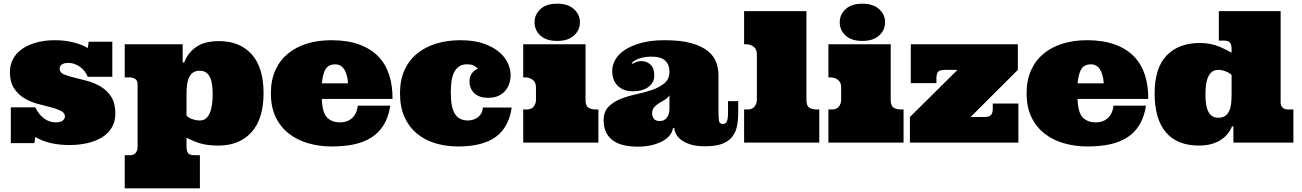

<svg xmlns="http://www.w3.org/2000/svg" viewBox="-20 -780 7118 1050"><path d="M594.2 -359.9H460Q445.8 -395 416 -415.5Q386.2 -436 354 -436Q332 -436 319.1 -428Q306.2 -419.9 306.2 -403.8Q306.2 -383.8 328.6 -373.8Q351.1 -363.8 385 -356Q418.9 -348.1 458.5 -337.2Q498 -326.2 532 -305.7Q565.9 -285.2 588.4 -250.5Q610.8 -215.8 610.8 -159.2Q610.8 -115.2 591.3 -82.5Q571.8 -49.8 537.8 -28.8Q503.9 -7.8 458 2.7Q412.1 13.2 358.9 13.2Q307.1 13.2 261 3.2Q214.8 -6.8 172.9 -30.8L168 2.9H39.1V-192.9H172.9Q191.9 -153.8 220.9 -132.3Q250 -110.8 285.2 -110.8Q312 -110.8 323.5 -120.8Q335 -130.9 335 -143.1Q335 -163.1 312.5 -174.1Q290 -185.1 257.1 -193.6Q224.1 -202.1 184.6 -212.6Q145 -223.1 112.1 -243.2Q79.1 -263.2 56.6 -297.1Q34.2 -331.1 34.2 -386.2Q34.2 -425.8 52 -458.5Q69.8 -491.2 103 -513.7Q136.2 -536.1 181.2 -548.1Q226.1 -560.1 279.8 -560.1Q339.8 -560.1 387.9 -546.6Q436 -533.2 460 -517.1L464.8 -551.8H594.2Z M1174.3 16.1Q1143.1 16.1 1118.7 12.9Q1094.2 9.8 1074.2 3.9Q1054.2 -2 1036.1 -10Q1018.1 -18.1 1000 -26.9V21Q1000 46.9 1009 57.9Q1018.1 68.8 1044.4 68.8H1073.2V250H662.1V68.8H691.4Q711.4 68.8 721.9 55.9Q732.4 43 732.4 24.9V-317.9Q732.4 -340.8 718.8 -348.9Q705.1 -356.9 688 -356.9H662.1V-538.1H979V-438H987.3Q1005.4 -488.8 1051.3 -522Q1097.2 -555.2 1177.2 -555.2Q1292 -555.2 1356.7 -482.7Q1421.4 -410.2 1421.4 -270Q1421.4 -129.9 1355.2 -56.9Q1289.1 16.1 1174.3 16.1ZM1143.1 -265.1Q1143.1 -291 1140.1 -314.5Q1137.2 -337.9 1129.2 -355.5Q1121.1 -373 1107.7 -383.1Q1094.2 -393.1 1072.3 -393.1Q1050.3 -393.1 1036.1 -383.5Q1022 -374 1014.2 -357.4Q1006.3 -340.8 1003.2 -317.9Q1000 -294.9 1000 -269V-148.9Q1008.3 -136.2 1030.8 -128.7Q1053.2 -121.1 1072.3 -121.1Q1094.2 -121.1 1107.7 -133.5Q1121.1 -146 1129.2 -166.5Q1137.2 -187 1140.1 -212.9Q1143.1 -238.8 1143.1 -265.1Z M1740.2 -238.8Q1742.2 -166 1767.8 -138.4Q1793.5 -110.8 1841.3 -110.8Q1857.4 -110.8 1872.8 -115.5Q1888.2 -120.1 1901.4 -130.6Q1914.6 -141.1 1924.1 -158.4Q1933.6 -175.8 1936.5 -202.1H2114.3Q2104.5 -139.2 2078.4 -96.7Q2052.2 -54.2 2011.2 -28.1Q1970.2 -2 1915.8 9.5Q1861.3 21 1794.4 21Q1725.6 21 1665 3.4Q1604.5 -14.2 1558.8 -50Q1513.2 -85.9 1487.3 -140.4Q1461.4 -194.8 1461.4 -270Q1461.4 -341.8 1485.8 -396Q1510.3 -450.2 1554.4 -486.6Q1598.6 -522.9 1658.9 -541.5Q1719.2 -560.1 1791.5 -560.1Q1880.4 -560.1 1944.3 -536.6Q2008.3 -513.2 2048.8 -471.2Q2089.4 -429.2 2108.4 -370.1Q2127.4 -311 2126.5 -238.8ZM1812.5 -428.2Q1778.3 -428.2 1762 -404.1Q1745.6 -379.9 1740.2 -324.2H1883.3Q1880.4 -372.1 1862.8 -400.1Q1845.2 -428.2 1812.5 -428.2Z M2532.2 -428.2Q2490.2 -428.2 2467.8 -392.6Q2445.3 -356.9 2445.3 -273.9Q2445.3 -190.9 2468.5 -156Q2491.7 -121.1 2539.6 -121.1Q2553.2 -121.1 2567.4 -125.5Q2581.5 -129.9 2593 -138.4Q2604.5 -147 2612.1 -160.4Q2619.6 -173.8 2620.6 -191.9H2778.3Q2762.7 -83 2690.7 -31Q2618.7 21 2485.4 21Q2418.5 21 2360.4 3.4Q2302.2 -14.2 2259.3 -50Q2216.3 -85.9 2191.9 -140.4Q2167.5 -194.8 2167.5 -270Q2167.5 -341.8 2191.9 -396Q2216.3 -450.2 2260.5 -486.6Q2304.7 -522.9 2365 -541.5Q2425.3 -560.1 2497.6 -560.1Q2574.2 -560.1 2627 -541Q2679.7 -522 2712.2 -493.4Q2744.6 -464.8 2758.5 -431.9Q2772.5 -398.9 2772.5 -370.1Q2772.5 -347.2 2765.9 -325.2Q2759.3 -303.2 2744.4 -285.2Q2729.5 -267.1 2706.5 -256.1Q2683.6 -245.1 2650.4 -245.1Q2618.7 -245.1 2598.6 -254.2Q2578.6 -263.2 2567.6 -276.6Q2556.6 -290 2552 -304.9Q2547.4 -319.8 2547.4 -333Q2547.4 -362.8 2561.5 -380.4Q2575.7 -397.9 2594.2 -404.8Q2583.5 -413.1 2572.5 -420.7Q2561.5 -428.2 2532.2 -428.2Z M3182.1 -538.1V-233.9Q3182.1 -201.2 3198.2 -191.2Q3214.4 -181.2 3239.3 -181.2H3252.4V0H2841.3V-181.2H2860.4Q2886.2 -181.2 2898.7 -197.5Q2911.1 -213.9 2911.1 -232.9V-301.8Q2911.1 -330.1 2893.3 -343.5Q2875.5 -356.9 2852.1 -356.9H2841.3V-538.1ZM2903.3 -658.2Q2903.3 -700.2 2935.3 -730Q2967.3 -759.8 3026.4 -759.8Q3086.4 -759.8 3118.9 -730Q3151.4 -700.2 3151.4 -658.2Q3151.4 -615.2 3118.9 -585.7Q3086.4 -556.2 3026.4 -556.2Q2967.3 -556.2 2935.3 -585.7Q2903.3 -615.2 2903.3 -658.2Z M3543 -470.2Q3518.1 -470.2 3500.2 -466.6Q3482.4 -462.9 3469.7 -458Q3457 -453.1 3448.7 -447Q3440.4 -440.9 3434.1 -436L3439 -431.2Q3448.2 -436 3459.2 -440.9Q3470.2 -445.8 3487.3 -445.8Q3516.1 -445.8 3537.1 -427Q3558.1 -408.2 3558.1 -367.2Q3558.1 -328.1 3526.1 -304.4Q3494.1 -280.8 3440.4 -280.8Q3389.2 -280.8 3358.6 -310.3Q3328.1 -339.8 3328.1 -394Q3328.1 -423.8 3344.7 -453.4Q3361.3 -482.9 3396.2 -506.3Q3431.2 -529.8 3485.1 -544.9Q3539.1 -560.1 3615.2 -560.1Q3706.1 -560.1 3763.7 -543Q3821.3 -525.9 3853.3 -499Q3885.3 -472.2 3897.2 -438Q3909.2 -403.8 3909.2 -369.1V-178.2Q3909.2 -133.8 3912.1 -117.9Q3915 -102.1 3934.1 -102.1Q3949.2 -102.1 3955.3 -116.5Q3961.4 -130.9 3961.4 -166V-227.1H4017.1V-165Q4017.1 -121.1 4009.8 -87.2Q4002.4 -53.2 3981.9 -29.1Q3961.4 -4.9 3926.3 7.6Q3891.1 20 3836.4 20Q3787.1 20 3754.6 9.5Q3722.2 -1 3703.1 -16.6Q3684.1 -32.2 3676 -49.1Q3668 -65.9 3668 -79.1H3660.2Q3657.2 -59.1 3643.3 -41Q3629.4 -22.9 3604.7 -9Q3580.1 4.9 3545.7 13.4Q3511.2 22 3467.3 22Q3425.3 22 3390.9 13.9Q3356.4 5.9 3332.3 -11.5Q3308.1 -28.8 3294.7 -56.4Q3281.2 -84 3281.2 -122.1Q3281.2 -168.9 3307.6 -196Q3334 -223.1 3374 -239Q3414.1 -254.9 3461.2 -264.9Q3508.3 -274.9 3548.3 -289.1Q3588.4 -303.2 3614.7 -325.7Q3641.1 -348.1 3641.1 -389.2Q3641.1 -425.8 3618.2 -448Q3595.2 -470.2 3543 -470.2ZM3641.1 -258.8Q3630.4 -243.2 3614.3 -233.6Q3598.1 -224.1 3583.3 -215.1Q3568.4 -206.1 3557.4 -193.6Q3546.4 -181.2 3546.4 -160.2Q3546.4 -144 3555.2 -131.1Q3564 -118.2 3589.4 -118.2Q3612.3 -118.2 3626.7 -136Q3641.1 -153.8 3641.1 -186Z M4390.1 -719.2V-233.9Q4390.1 -201.2 4406.2 -191.2Q4422.4 -181.2 4447.3 -181.2H4460.4V0H4049.3V-181.2H4068.4Q4094.2 -181.2 4106.7 -197.5Q4119.1 -213.9 4119.1 -232.9V-482.9Q4119.1 -511.2 4101.3 -524.7Q4083.5 -538.1 4060.1 -538.1H4049.3V-719.2Z M4851.1 -538.1V-233.9Q4851.1 -201.2 4867.2 -191.2Q4883.3 -181.2 4908.2 -181.2H4921.4V0H4510.3V-181.2H4529.3Q4555.2 -181.2 4567.6 -197.5Q4580.1 -213.9 4580.1 -232.9V-301.8Q4580.1 -330.1 4562.3 -343.5Q4544.4 -356.9 4521 -356.9H4510.3V-538.1ZM4572.3 -658.2Q4572.3 -700.2 4604.2 -730Q4636.2 -759.8 4695.3 -759.8Q4755.4 -759.8 4787.8 -730Q4820.3 -700.2 4820.3 -658.2Q4820.3 -615.2 4787.8 -585.7Q4755.4 -556.2 4695.3 -556.2Q4636.2 -556.2 4604.2 -585.7Q4572.3 -615.2 4572.3 -658.2Z M5361.3 -140.1Q5390.1 -140.1 5399.7 -151.1Q5409.2 -162.1 5409.2 -186V-213.9H5549.3V0H4956.1V-140.1L5216.3 -397.9H5148.9Q5120.1 -397.9 5110.6 -387.9Q5101.1 -377.9 5101.1 -350.1V-325.2H4960.9V-538.1H5546.4V-397.9L5288.1 -140.1Z M5873 -238.8Q5875 -166 5900.6 -138.4Q5926.3 -110.8 5974.1 -110.8Q5990.2 -110.8 6005.6 -115.5Q6021 -120.1 6034.2 -130.6Q6047.4 -141.1 6056.9 -158.4Q6066.4 -175.8 6069.3 -202.1H6247.1Q6237.3 -139.2 6211.2 -96.7Q6185.1 -54.2 6144 -28.1Q6103 -2 6048.6 9.5Q5994.1 21 5927.2 21Q5858.4 21 5797.9 3.4Q5737.3 -14.2 5691.7 -50Q5646 -85.9 5620.1 -140.4Q5594.2 -194.8 5594.2 -270Q5594.2 -341.8 5618.7 -396Q5643.1 -450.2 5687.3 -486.6Q5731.4 -522.9 5791.7 -541.5Q5852.1 -560.1 5924.3 -560.1Q6013.2 -560.1 6077.1 -536.6Q6141.1 -513.2 6181.6 -471.2Q6222.2 -429.2 6241.2 -370.1Q6260.3 -311 6259.3 -238.8ZM5945.3 -428.2Q5911.1 -428.2 5894.8 -404.1Q5878.4 -379.9 5873 -324.2H6016.1Q6013.2 -372.1 5995.6 -400.1Q5978 -428.2 5945.3 -428.2Z M6983.4 -719.2V-221.2Q6983.4 -201.2 6994.4 -191.2Q7005.4 -181.2 7025.4 -181.2H7053.2V0H6725.1V-88.9H6717.3Q6709.5 -67.9 6694.3 -48.8Q6679.2 -29.8 6657.2 -15.4Q6635.3 -1 6605.2 7.6Q6575.2 16.1 6537.1 16.1Q6417.5 16.1 6356 -56.4Q6294.4 -128.9 6294.4 -269Q6294.4 -409.2 6360.4 -477.1Q6426.3 -544.9 6541.5 -544.9Q6572.3 -544.9 6596.7 -540Q6621.1 -535.2 6641.1 -527.6Q6661.1 -520 6679.2 -510.5Q6697.3 -501 6715.3 -492.2V-509.8Q6715.3 -536.1 6706.3 -547.1Q6697.3 -558.1 6671.4 -558.1H6645.5V-719.2ZM6572.3 -264.2Q6572.3 -237.8 6575.2 -214.4Q6578.1 -190.9 6586.2 -173.3Q6594.2 -155.8 6607.7 -146Q6621.1 -136.2 6643.1 -136.2Q6665 -136.2 6679.2 -145.5Q6693.4 -154.8 6701.4 -171.4Q6709.5 -188 6712.4 -210.9Q6715.3 -233.9 6715.3 -259.8V-370.1Q6703.1 -381.8 6682.6 -389.9Q6662.1 -397.9 6643.1 -397.9Q6621.1 -397.9 6607.7 -387Q6594.2 -376 6586.2 -357.4Q6578.1 -338.9 6575.2 -314.5Q6572.3 -290 6572.3 -264.2Z"/></svg>

Font: Ultra
Style: Regular
Weight: 400
Designer: Astigmatic (AOETI)
Foundry: Astigmatic (AOETI)
Version: Version 1.000